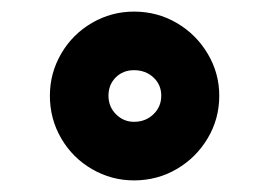

<svg xmlns="http://www.w3.org/2000/svg" viewBox="-20 -728 464 331"><path d="M66 -563Q66 -602 85.5 -635.5Q105 -669 138.5 -688.5Q172 -708 211 -708Q251 -708 284.5 -688.5Q318 -669 338 -635.5Q358 -602 358 -563Q358 -523 338 -489.5Q318 -456 284.5 -436.5Q251 -417 211 -417Q172 -417 138.5 -436.5Q105 -456 85.5 -489.5Q66 -523 66 -563ZM258 -563Q258 -582 244.5 -594.5Q231 -607 211 -607Q192 -607 179.5 -594.5Q167 -582 167 -563Q167 -544 180 -531Q193 -518 211 -518Q231 -518 244.5 -531Q258 -544 258 -563Z"/></svg>

Font: Hanken Grotesk Black
Style: Regular
Weight: 900
Designer: Alfredo Marco Pradil
Foundry: Hanken Design Co.
Version: Version 3.014